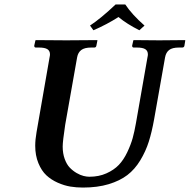

<svg xmlns="http://www.w3.org/2000/svg" viewBox="-20 -825 847 857"><path d="M638.2 -568.8Q640.1 -576.7 640.1 -582Q640.1 -598.1 628.4 -605.5Q616.7 -612.8 590.8 -612.8H577.1Q569.8 -612.8 569.8 -621.1L575.2 -645L577.1 -646Q651.9 -645 690.9 -645L805.2 -646L807.1 -645L803.2 -621.1Q801.8 -612.8 793 -612.8H778.8Q749 -612.8 734.9 -601.8Q720.7 -590.8 716.8 -568.8L668 -293Q657.7 -235.4 644 -192.4Q630.4 -149.4 606 -109.1Q581.5 -68.8 548.3 -43.5Q515.1 -18.1 465.1 -2.9Q415 12.2 350.1 12.2Q321.3 12.2 294.2 7.8Q267.1 3.4 237.8 -9.5Q208.5 -22.5 187 -42.5Q165.5 -62.5 151.4 -96.7Q137.2 -130.9 137.2 -174.8Q137.2 -201.2 143.1 -234.9L201.2 -568.8Q203.1 -576.7 203.1 -582Q203.1 -598.1 191.4 -605.5Q179.7 -612.8 153.8 -612.8H140.1Q132.8 -612.8 132.8 -621.1L138.2 -645L140.1 -646Q236.8 -645 275.9 -645L413.1 -646L415 -645L410.2 -621.1Q408.7 -612.8 400.9 -612.8H387.2Q357.4 -612.8 342.8 -601.8Q328.1 -590.8 324.2 -568.8L271 -268.1Q259.8 -193.8 259.8 -170.9Q259.8 -140.1 268.8 -115.5Q277.8 -90.8 291.5 -76.7Q305.2 -62.5 322 -52.7Q338.9 -43 353 -39.6Q367.2 -36.1 378.9 -36.1Q421.4 -36.1 455.1 -51.3Q488.8 -66.4 510.3 -88.9Q531.7 -111.3 547.9 -145.3Q564 -179.2 572.3 -209Q580.1 -237.3 586.9 -275.9ZM539.1 -805.2Q569.3 -759.8 625 -710.9L602.1 -689.9Q546.4 -717.8 508.8 -749Q457 -715.8 397 -689.9L381.8 -710.9Q430.7 -743.2 496.1 -805.2Z"/></svg>

Font: Linux Libertine G
Style: Bold Italic
Weight: 700
Italic angle: -11.5°
Designer: Philipp H. Poll
Foundry: Philipp H. Poll
Version: Version 4.1.0